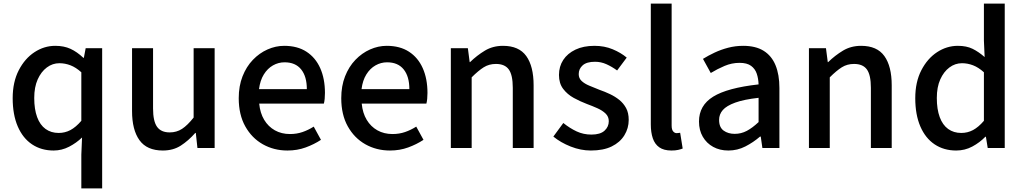

<svg xmlns="http://www.w3.org/2000/svg" viewBox="-20 -817 5653 1060"><path d="M429 223V37L433 -58Q402 -28 361.5 -7Q321 14 276 14Q208 14 157 -20Q106 -54 78 -119Q50 -184 50 -275Q50 -364 83.5 -429Q117 -494 170.5 -529Q224 -564 285 -564Q333 -564 369 -547.5Q405 -531 440 -498H443L453 -551H544V223ZM304 -83Q339 -83 369 -99Q399 -115 429 -150V-418Q399 -445 369 -456.5Q339 -468 308 -468Q270 -468 238.5 -444.5Q207 -421 188 -378.5Q169 -336 169 -276Q169 -214 185 -170.5Q201 -127 231.5 -105Q262 -83 304 -83Z M879 14Q791 14 750 -43Q709 -100 709 -204V-551H825V-218Q825 -148 847 -117Q869 -86 917 -86Q955 -86 985 -105.5Q1015 -125 1049 -168V-551H1165V0H1070L1061 -83H1058Q1020 -40 978 -13Q936 14 879 14Z M1567 14Q1492 14 1431 -20.5Q1370 -55 1334 -119.5Q1298 -184 1298 -275Q1298 -342 1319 -395.5Q1340 -449 1376 -486.5Q1412 -524 1457 -544Q1502 -564 1549 -564Q1622 -564 1672 -531.5Q1722 -499 1748 -440.5Q1774 -382 1774 -304Q1774 -287 1772.5 -271.5Q1771 -256 1768 -245H1411Q1416 -193 1438.5 -155.5Q1461 -118 1497.5 -97.5Q1534 -77 1581 -77Q1618 -77 1650 -88Q1682 -99 1712 -118L1752 -45Q1714 -20 1667.5 -3Q1621 14 1567 14ZM1410 -325H1674Q1674 -395 1642.5 -434Q1611 -473 1551 -473Q1517 -473 1487 -456Q1457 -439 1436.5 -406Q1416 -373 1410 -325Z M2133 14Q2058 14 1997 -20.5Q1936 -55 1900 -119.5Q1864 -184 1864 -275Q1864 -342 1885 -395.5Q1906 -449 1942 -486.5Q1978 -524 2023 -544Q2068 -564 2115 -564Q2188 -564 2238 -531.5Q2288 -499 2314 -440.5Q2340 -382 2340 -304Q2340 -287 2338.5 -271.5Q2337 -256 2334 -245H1977Q1982 -193 2004.5 -155.5Q2027 -118 2063.5 -97.5Q2100 -77 2147 -77Q2184 -77 2216 -88Q2248 -99 2278 -118L2318 -45Q2280 -20 2233.5 -3Q2187 14 2133 14ZM1976 -325H2240Q2240 -395 2208.5 -434Q2177 -473 2117 -473Q2083 -473 2053 -456Q2023 -439 2002.5 -406Q1982 -373 1976 -325Z M2469 0V-551H2563L2573 -474H2575Q2613 -511 2657 -537.5Q2701 -564 2757 -564Q2845 -564 2885.5 -507.5Q2926 -451 2926 -346V0H2811V-332Q2811 -403 2789 -433.5Q2767 -464 2718 -464Q2680 -464 2650.5 -445.5Q2621 -427 2584 -390V0Z M3242 14Q3186 14 3130.5 -8Q3075 -30 3035 -63L3090 -138Q3126 -109 3163.5 -91.5Q3201 -74 3245 -74Q3294 -74 3317.5 -95.5Q3341 -117 3341 -148Q3341 -173 3323.5 -190Q3306 -207 3278 -219.5Q3250 -232 3220 -243Q3183 -257 3147.5 -276.5Q3112 -296 3089 -326.5Q3066 -357 3066 -403Q3066 -450 3089.5 -486Q3113 -522 3157 -543Q3201 -564 3262 -564Q3317 -564 3362.5 -545Q3408 -526 3440 -499L3387 -428Q3358 -449 3328 -462.5Q3298 -476 3265 -476Q3219 -476 3197 -456.5Q3175 -437 3175 -408Q3175 -385 3191 -370Q3207 -355 3233.5 -344Q3260 -333 3290 -321Q3319 -311 3347.5 -297.5Q3376 -284 3399 -265.5Q3422 -247 3436.5 -220.5Q3451 -194 3451 -155Q3451 -109 3427 -70Q3403 -31 3357 -8.5Q3311 14 3242 14Z M3687 14Q3645 14 3620 -3.5Q3595 -21 3584 -53.5Q3573 -86 3573 -130V-797H3688V-124Q3688 -101 3696.5 -91.5Q3705 -82 3715 -82Q3719 -82 3723 -82.5Q3727 -83 3735 -84L3749 3Q3739 7 3724 10.5Q3709 14 3687 14Z M4001 14Q3954 14 3917.5 -6Q3881 -26 3860 -62Q3839 -98 3839 -146Q3839 -235 3917.5 -283.5Q3996 -332 4168 -351Q4167 -383 4158 -410Q4149 -437 4126.5 -453.5Q4104 -470 4063 -470Q4020 -470 3980 -453Q3940 -436 3904 -414L3861 -492Q3890 -510 3925 -526.5Q3960 -543 4000 -553.5Q4040 -564 4083 -564Q4152 -564 4196 -536.5Q4240 -509 4261.5 -457Q4283 -405 4283 -331V0H4189L4180 -63H4176Q4139 -31 4095 -8.5Q4051 14 4001 14ZM4036 -78Q4072 -78 4103 -94.5Q4134 -111 4168 -143V-277Q4087 -268 4039 -250.5Q3991 -233 3970.5 -209.5Q3950 -186 3950 -155Q3950 -114 3975 -96Q4000 -78 4036 -78Z M4446 0V-551H4540L4550 -474H4552Q4590 -511 4634 -537.5Q4678 -564 4734 -564Q4822 -564 4862.5 -507.5Q4903 -451 4903 -346V0H4788V-332Q4788 -403 4766 -433.5Q4744 -464 4695 -464Q4657 -464 4627.5 -445.5Q4598 -427 4561 -390V0Z M5259 14Q5191 14 5140 -20Q5089 -54 5061 -119Q5033 -184 5033 -275Q5033 -364 5066.5 -429Q5100 -494 5153.5 -529Q5207 -564 5268 -564Q5316 -564 5349.5 -547.5Q5383 -531 5416 -502L5412 -593V-797H5527V0H5433L5423 -62H5420Q5389 -30 5348 -8Q5307 14 5259 14ZM5287 -83Q5322 -83 5352 -99Q5382 -115 5412 -150V-418Q5382 -445 5352 -456.5Q5322 -468 5291 -468Q5253 -468 5221.5 -444.5Q5190 -421 5171 -378.5Q5152 -336 5152 -276Q5152 -214 5168 -170.5Q5184 -127 5214.5 -105Q5245 -83 5287 -83Z"/></svg>

Font: Noto Sans KR Thin Medium
Style: Regular
Weight: 500
Version: Version 2.004-H2;hotconv 1.0.118;makeotfexe 2.5.65603